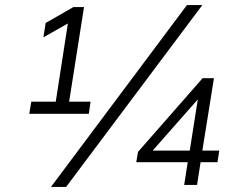

<svg xmlns="http://www.w3.org/2000/svg" viewBox="-20 -733 928 761"><path d="M96 -282 104 -330H201L249 -640L152 -585L161 -642L271 -705H313L254 -330H339L332 -282ZM242 8H182L721 -713H782ZM710 0 724 -90H520L527 -131L783 -423H828L782 -136H849L842 -90H775L761 0ZM732 -136 764 -339 585 -136Z"/></svg>

Font: Mulish Light
Style: Italic
Weight: 300
Italic angle: -9°
Designer: Vernon Adams
Foundry: Vernon Adams
Version: Version 3.603; ttfautohint (v1.8.3)